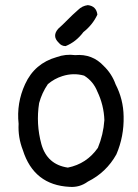

<svg xmlns="http://www.w3.org/2000/svg" viewBox="-20 -727 540 750"><path d="M285.2 -688.5Q300.8 -704.1 323.2 -707Q356.4 -703.1 360.4 -669.9Q341.8 -629.9 305.7 -601.6Q277.3 -563.5 236.3 -546.9Q219.7 -546.9 209 -560.5Q182.6 -585.9 207 -614.3Q224.6 -629.9 243.2 -648.9Q261.7 -668 285.2 -688.5ZM201.2 -503.9Q236.3 -516.6 273.4 -511.7Q340.8 -517.6 385.7 -468.8Q417 -438.5 431.6 -397.5Q461.9 -338.9 462.9 -272.5Q464.8 -194.3 434.6 -124Q395.5 -53.7 323.2 -17.6Q291 5.9 252 2.9Q112.3 -3.9 69.3 -140.6Q49.8 -190.4 52.7 -243.2Q43.9 -324.2 78.1 -398.4Q115.2 -479.5 201.2 -503.9ZM308.6 -431.6Q266.6 -443.4 223.6 -429.7Q192.4 -419.9 167 -398.4Q143.6 -364.3 132.8 -324.2Q120.1 -243.2 141.6 -164.1Q164.1 -84 245.1 -72.3Q318.4 -86.9 362.3 -149.4Q383.8 -201.2 387.7 -257.8Q385.7 -316.4 360.4 -369.1Q344.7 -409.2 308.6 -431.6Z"/></svg>

Font: NaikaiFont
Style: Regular-Lite
Weight: 400
Version: Version 1.67